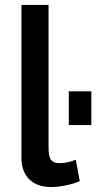

<svg xmlns="http://www.w3.org/2000/svg" viewBox="-20 -750 407 778"><path d="M66.9 -730H176.8V-150.9Q176.8 -113.8 187.5 -101.3Q198.2 -88.9 219.2 -88.9Q256.3 -88.9 287.1 -103L303.2 -16.1Q279.3 -5.4 246.6 1.2Q213.9 7.8 187 7.8Q130.4 7.8 98.6 -23.4Q66.9 -54.7 66.9 -110.8ZM258.8 -243.2V-379.9H350.1V-243.2Z"/></svg>

Font: Rawline SemiBold
Style: Regular
Weight: 600
Designer: Matt McInerney, Pablo Impallari, Rodrigo Fuenzalida
Foundry: Matt McInerney, Pablo Impallari, Rodrigo Fuenzalida
Version: Version 4.020;PS 004.020;hotconv 1.0.88;makeotf.lib2.5.64775